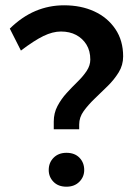

<svg xmlns="http://www.w3.org/2000/svg" viewBox="-20 -698 513 725"><path d="M183 -210V-239Q183 -271 197 -297.5Q211 -324 231.5 -346.5Q252 -369 273 -389.5Q294 -410 307.5 -430.5Q321 -451 321 -473Q321 -506 306.5 -529.5Q292 -553 267.5 -566Q243 -579 210 -579Q179 -579 144 -562Q109 -545 59 -507L17 -590Q63 -635 114 -656.5Q165 -678 222 -678Q286 -678 336 -655Q386 -632 415.5 -588.5Q445 -545 445 -485Q445 -452 428 -424.5Q411 -397 386.5 -373Q362 -349 337.5 -325.5Q313 -302 296 -278.5Q279 -255 279 -228V-210ZM231 7Q200 7 182 -11.5Q164 -30 164 -56Q164 -84 182.5 -102.5Q201 -121 231 -121Q262 -121 280 -102.5Q298 -84 298 -56Q298 -30 279.5 -11.5Q261 7 231 7Z"/></svg>

Font: Gantari SemiBold
Style: Regular
Weight: 600
Designer: Anugrah Pasau
Foundry: Lafontype
Version: Version 1.000; ttfautohint (v1.8.3)